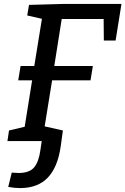

<svg xmlns="http://www.w3.org/2000/svg" viewBox="-20 -720 640 980"><path d="M306 -700H600L570 -513H510L509 -623H295L257 -383H454L442 -310H246L208 -75L301 -54L290 26Q275 133 224 186.5Q173 240 82 240Q54 240 22 234L40 161Q66 163 74 163Q130 163 154 134.5Q178 106 186 47L193 0H18L26 -54L106 -73L144 -310H73L85 -383H155L194 -624L119 -641L128 -695Z"/></svg>

Font: Bitter Pro Medium
Style: Italic
Weight: 500
Italic angle: -9°
Designer: Sol Matas, and Bitter project Authors
Foundry: Sol Matas
Version: Version 1.010